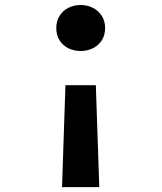

<svg xmlns="http://www.w3.org/2000/svg" viewBox="-20 -568 660 784"><path d="M371.3 -220.1 385.4 196.2H233.3L247.2 -220.1ZM409.2 -453.4Q409.2 -424.8 395.8 -403.5Q382.3 -382.2 359.5 -371Q336.7 -359.8 309.2 -359.8Q281.6 -359.8 259 -371Q236.3 -382.2 223.1 -403.5Q209.8 -424.8 209.8 -453.4Q209.8 -481.6 223.1 -503.1Q236.3 -524.6 259 -536Q281.6 -547.5 309.2 -547.5Q336.7 -547.5 359.5 -536Q382.3 -524.6 395.8 -503.1Q409.2 -481.6 409.2 -453.4Z"/></svg>

Font: Monaspace Xenon Var
Style: Regular
Weight: 400
Designer: Riley Cran and the Lettermatic Team
Version: Version 1.000 (Monaspace Xenon Var)